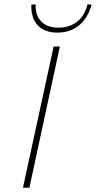

<svg xmlns="http://www.w3.org/2000/svg" viewBox="-20 -875 447 895"><path d="M407 -853 388 -855Q375 -801 339 -773.5Q303 -746 252 -746Q200 -746 172 -775Q144 -804 146 -855L126 -853Q124 -791 156 -757Q188 -723 248 -723Q306 -723 347.5 -756Q389 -789 407 -853ZM230 -658H259L117 0H87Z"/></svg>

Font: Ysabeau Infant Extralight
Style: Italic
Weight: 200
Italic angle: -12°
Designer: Christian Thalmann (Catharsis Fonts)
Version: Version 0.003